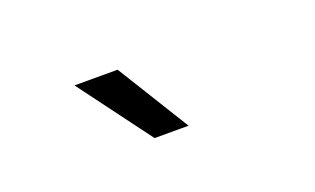

<svg xmlns="http://www.w3.org/2000/svg" viewBox="-36 -933 692 422"><g transform="rotate(-20 310.0 -721.5)"><path d="M146.8 -806.2H247.7L352.2 -637.2H272.7Z"/></g></svg>

Font: Monaspace Krypton Var
Style: Regular
Weight: 400
Designer: Riley Cran and the Lettermatic Team
Version: Version 1.101 (Monaspace Krypton Var)